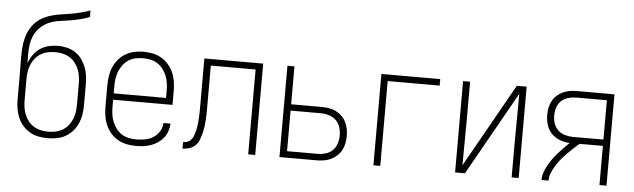

<svg xmlns="http://www.w3.org/2000/svg" viewBox="-47 -908 3595 1089"><g transform="rotate(5 1750.0 -363.5)"><path d="M250 8Q224 8 197.5 3Q171 -2 148 -15.5Q125 -29 107.5 -49Q90 -69 79.5 -93.5Q69 -118 65 -144Q61 -170 61 -196V-314Q61 -345 60.5 -375.5Q60 -406 60 -436Q60 -463 62 -490.5Q64 -518 70.5 -544Q77 -570 90 -594.5Q103 -619 122.5 -638Q142 -657 166.5 -669.5Q191 -682 217 -688.5Q243 -695 270 -699Q297 -703 323.5 -707.5Q350 -712 376.5 -719Q403 -726 429 -735V-698Q402 -687 373.5 -680Q345 -673 316 -668.5Q287 -664 258 -660Q229 -656 202 -645Q175 -634 153 -613.5Q131 -593 118.5 -567Q106 -541 102 -511.5Q98 -482 98 -453Q98 -441 98.5 -429.5Q99 -418 99 -406Q108 -431 123.5 -453.5Q139 -476 161 -491Q183 -506 209.5 -512.5Q236 -519 262 -519Q288 -519 313.5 -513Q339 -507 360.5 -493.5Q382 -480 397.5 -459Q413 -438 422.5 -414.5Q432 -391 435.5 -365.5Q439 -340 439 -314V-196Q439 -170 435 -144Q431 -118 420.5 -93.5Q410 -69 392.5 -49Q375 -29 352 -15.5Q329 -2 302.5 3Q276 8 250 8ZM250 -29Q271 -29 292 -33.5Q313 -38 331.5 -49Q350 -60 363.5 -77Q377 -94 385 -113.5Q393 -133 396 -154Q399 -175 399 -196V-314Q399 -336 396 -357Q393 -378 385 -397.5Q377 -417 363.5 -434Q350 -451 331.5 -462Q313 -473 292 -477.5Q271 -482 250 -482Q229 -482 208 -477.5Q187 -473 168.5 -462Q150 -451 136.5 -434Q123 -417 115 -397.5Q107 -378 104 -357Q101 -336 101 -314V-196Q101 -175 104 -154Q107 -133 115 -113.5Q123 -94 136.5 -77Q150 -60 168.5 -49Q187 -38 208 -33.5Q229 -29 250 -29Z M750 8Q724 8 697.5 2.5Q671 -3 648 -16.5Q625 -30 607.5 -50.5Q590 -71 579.5 -95.5Q569 -120 565 -146.5Q561 -173 561 -200V-320Q561 -347 565 -373.5Q569 -400 579.5 -424.5Q590 -449 607.5 -469.5Q625 -490 648 -503.5Q671 -517 697 -522.5Q723 -528 750 -528Q777 -528 803 -522.5Q829 -517 852 -503.5Q875 -490 892.5 -469.5Q910 -449 920.5 -424.5Q931 -400 935 -373.5Q939 -347 939 -320V-242H601V-200Q601 -178 604 -157Q607 -136 615 -116Q623 -96 636.5 -78.5Q650 -61 668 -49.5Q686 -38 707.5 -33.5Q729 -29 750 -29Q776 -29 801 -33.5Q826 -38 847.5 -51.5Q869 -65 882.5 -87.5Q896 -110 897 -135H937Q936 -113 929 -92Q922 -71 908.5 -54Q895 -37 876.5 -24.5Q858 -12 837 -4.5Q816 3 794 5.5Q772 8 750 8ZM601 -278H899V-320Q899 -342 896 -363Q893 -384 885 -404Q877 -424 863.5 -441.5Q850 -459 832 -470.5Q814 -482 793 -486.5Q772 -491 750 -491Q728 -491 707 -486.5Q686 -482 668 -470.5Q650 -459 636.5 -441.5Q623 -424 615 -404Q607 -384 604 -363Q601 -342 601 -320Z M1017 0V-37Q1030 -37 1042 -41.5Q1054 -46 1062.5 -55.5Q1071 -65 1075.5 -77Q1080 -89 1083.5 -101.5Q1087 -114 1089 -126.5Q1091 -139 1092.5 -152Q1094 -165 1094.5 -177.5Q1095 -190 1095.5 -203Q1096 -216 1096 -228.5Q1096 -241 1096 -254V-520H1431V0H1391V-483H1136V-254Q1136 -234 1136 -214.5Q1136 -195 1134.5 -175Q1133 -155 1130.5 -135.5Q1128 -116 1123 -97Q1118 -78 1111 -59Q1104 -40 1089.5 -26Q1075 -12 1056 -6Q1037 0 1017 0Z M1569 0V-520H1609V-304H1782Q1802 -304 1823 -301Q1844 -298 1862.5 -289Q1881 -280 1896.5 -265.5Q1912 -251 1921.5 -232.5Q1931 -214 1935 -193.5Q1939 -173 1939 -152Q1939 -131 1935 -110.5Q1931 -90 1921.5 -72Q1912 -54 1896.5 -39.5Q1881 -25 1862.5 -16Q1844 -7 1823 -3.5Q1802 0 1782 0ZM1609 -37H1782Q1805 -37 1828 -43.5Q1851 -50 1868 -66.5Q1885 -83 1892 -106Q1899 -129 1899 -152Q1899 -176 1892 -198.5Q1885 -221 1868 -237.5Q1851 -254 1828 -261Q1805 -268 1782 -268H1609Z M2104 0V-520H2439V-483H2143V0Z M2569 0V-520H2609V-312Q2609 -245 2608 -178Q2607 -111 2607 -44L2875 -520H2931V0H2891V-208Q2891 -275 2892 -342Q2893 -409 2893 -476L2625 0Z M3061 0Q3061 -22 3068.5 -44Q3076 -66 3087 -85.5Q3098 -105 3111 -123Q3124 -141 3139 -158Q3154 -175 3169.5 -191Q3185 -207 3202 -223Q3173 -224 3145.5 -234.5Q3118 -245 3098 -265.5Q3078 -286 3069.5 -314.5Q3061 -343 3061 -371Q3061 -392 3065 -412Q3069 -432 3078.5 -450Q3088 -468 3103.5 -482Q3119 -496 3137.5 -504.5Q3156 -513 3176 -516.5Q3196 -520 3217 -520H3431V0H3391V-223H3258Q3240 -208 3223 -192Q3206 -176 3189.5 -159Q3173 -142 3158.5 -124.5Q3144 -107 3131.5 -87Q3119 -67 3110 -45Q3101 -23 3101 0ZM3217 -259H3391V-483H3217Q3194 -483 3171.5 -476.5Q3149 -470 3132 -454.5Q3115 -439 3108 -416.5Q3101 -394 3101 -371Q3101 -348 3108 -326Q3115 -304 3132 -288Q3149 -272 3171.5 -265.5Q3194 -259 3217 -259Z"/></g></svg>

Font: Iosevka Term Curly Extralight
Style: Regular
Weight: 200
Designer: Belleve Invis
Foundry: Belleve Invis
Version: Version 32.3.0